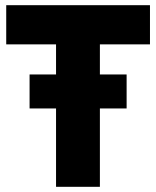

<svg xmlns="http://www.w3.org/2000/svg" viewBox="-20 -720 601 740"><path d="M94 -302H196V0H365V-302H468V-433H365V-549H558V-700H4V-549H196V-433H94Z"/></svg>

Font: Jost
Style: Bold
Weight: 700
Version: Version 3.710